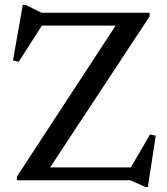

<svg xmlns="http://www.w3.org/2000/svg" viewBox="-20 -721 668 768"><path d="M578.5 -670V-655.5L180.5 -51.5H503.5L580 -183L603 -178.5L571.5 27H561.5L501.5 0H47.5V-14.5L442.5 -618.5H147.5L54.5 -473.5L32 -479.5L71 -701H83.5L146.5 -670Z"/></svg>

Font: Newsreader Text Medium
Style: Regular
Weight: 500
Designer: Hugues Gentile
Foundry: Production Type
Version: Version 1.001